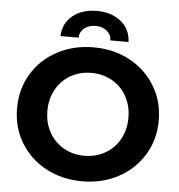

<svg xmlns="http://www.w3.org/2000/svg" viewBox="-60 -966 964 1034"><g transform="rotate(5 422.0 -448.5)"><path d="M39 -350Q39 -453 88.5 -535.5Q138 -618 225.5 -665Q313 -712 422 -712Q531 -712 618 -665Q705 -618 755 -535.5Q805 -453 805 -350Q805 -247 755 -164.5Q705 -82 618 -35Q531 12 422 12Q313 12 225.5 -35Q138 -82 88.5 -164.5Q39 -247 39 -350ZM641 -350Q641 -415 612.5 -466Q584 -517 534 -545.5Q484 -574 422 -574Q360 -574 310 -545.5Q260 -517 231.5 -466Q203 -415 203 -350Q203 -285 231.5 -234Q260 -183 310 -154.5Q360 -126 422 -126Q484 -126 534 -154.5Q584 -183 612.5 -234Q641 -285 641 -350ZM422 -909Q501 -909 552 -868Q603 -827 606 -757H508Q507 -789 482.5 -808.5Q458 -828 422 -828Q386 -828 361.5 -808.5Q337 -789 336 -757H238Q241 -827 292 -868Q343 -909 422 -909Z"/></g></svg>

Font: Montserrat-Bold
Style: Bold
Weight: 700
Version: Version 7.200